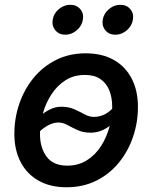

<svg xmlns="http://www.w3.org/2000/svg" viewBox="-20 -771 637 802"><path d="M257.8 11.2Q189.9 11.2 141.1 -16.4Q92.3 -43.9 66.2 -94.2Q40 -144.5 40 -211.9Q40 -276.9 60.5 -337.2Q81.1 -397.5 119.9 -445.1Q158.7 -492.7 213.9 -520.5Q269 -548.3 337.9 -548.3Q406.2 -548.3 455.1 -520.8Q503.9 -493.2 530 -442.9Q556.2 -392.6 556.2 -324.7Q556.2 -259.3 535.6 -199Q515.1 -138.7 476.1 -91.1Q437 -43.5 381.8 -16.1Q326.7 11.2 257.8 11.2ZM261.2 -79.1Q307.6 -79.1 343 -101.6Q378.4 -124 401.9 -160.6Q425.3 -197.3 437 -240.5Q448.7 -283.7 448.7 -324.7Q448.7 -363.8 436.5 -393.8Q424.3 -423.8 399.2 -440.9Q374 -458 334.5 -458Q288.1 -458 253.2 -435.5Q218.3 -413.1 194.6 -376.5Q170.9 -339.8 158.9 -296.6Q147 -253.4 147 -211.4Q147 -153.8 174.8 -116.5Q202.6 -79.1 261.2 -79.1ZM126 -202.6 91.3 -233.9Q116.2 -260.3 139.9 -280.8Q163.6 -301.3 187.3 -313.2Q210.9 -325.2 235.8 -325.2Q267.1 -325.2 290.8 -314.5Q314.5 -303.7 334 -293.2Q353.5 -282.7 371.6 -282.7Q397.9 -282.7 420.4 -294.9Q442.9 -307.1 468.3 -337.9L504.9 -310.1Q480.5 -280.8 457 -260Q433.6 -239.3 409.9 -228Q386.2 -216.8 358.9 -216.8Q327.6 -216.8 304.2 -227.5Q280.8 -238.3 261.7 -248.8Q242.7 -259.3 224.1 -259.3Q202.1 -259.3 178 -245.8Q153.8 -232.4 126 -202.6ZM461.9 -626Q435.5 -626 420.2 -644.5Q404.8 -663.1 409.2 -689Q413.6 -714.8 435.1 -732.9Q456.5 -751 482.9 -751Q508.8 -751 524.2 -732.9Q539.6 -714.8 535.2 -689Q531.2 -663.1 509.8 -644.5Q488.3 -626 461.9 -626ZM252.9 -626Q226.6 -626 211.2 -644.5Q195.8 -663.1 200.2 -689Q204.1 -714.8 225.8 -732.9Q247.6 -751 273.9 -751Q299.8 -751 315.2 -732.9Q330.6 -714.8 326.2 -689Q322.3 -663.1 300.5 -644.5Q278.8 -626 252.9 -626Z"/></svg>

Font: Inter 17pt Medium
Style: Italic
Weight: 500
Italic angle: -9.3988°
Version: Version 4.001;git-66647c0bb